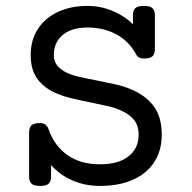

<svg xmlns="http://www.w3.org/2000/svg" viewBox="-20 -610 640 641"><path d="M497.1 -558.6V-446.3Q497.1 -429.2 488.8 -421.9Q480.5 -414.6 460.4 -414.6Q441.9 -414.6 435.1 -427.2Q411.6 -471.7 369.1 -494.9Q326.7 -518.1 272.5 -518.1Q218.8 -518.1 189.2 -493.2Q159.7 -468.3 159.7 -426.3Q159.7 -406.2 169.9 -392.6Q180.2 -378.9 199.2 -369.1Q216.3 -360.4 239.3 -354.7Q262.2 -349.1 300.8 -341.8Q342.8 -333.5 367.4 -327.9Q392.1 -322.3 416 -312.5Q464.8 -292.5 492.4 -256.6Q520 -220.7 520 -159.7Q520 -108.9 496.1 -70.6Q472.2 -32.2 425.5 -10.7Q378.9 10.7 313.5 10.7Q264.6 10.7 222.9 -7.1Q181.2 -24.9 150.4 -59.1V-21Q150.4 -3.9 142.1 3.4Q133.8 10.7 113.8 10.7Q93.8 10.7 85.4 3.4Q77.1 -3.9 77.1 -21V-167.5Q77.1 -184.6 85.4 -191.9Q93.8 -199.2 113.8 -199.2Q134.8 -199.2 142.1 -178.7Q162.1 -122.1 205.8 -91.8Q249.5 -61.5 313.5 -61.5Q376 -61.5 409.4 -88.4Q442.9 -115.2 442.9 -159.7Q442.9 -190.4 427.5 -209.7Q412.1 -229 382.8 -241.7Q364.3 -250 342.3 -255.1Q320.3 -260.3 282.2 -268.1Q242.2 -275.9 215.1 -282.7Q188 -289.6 165 -299.8Q126 -317.4 104.2 -347.4Q82.5 -377.4 82.5 -426.3Q82.5 -476.6 106.7 -513.7Q130.9 -550.8 174.1 -570.6Q217.3 -590.3 272.5 -590.3Q315.4 -590.3 355.5 -573.7Q395.5 -557.1 423.8 -528.8V-558.6Q423.8 -575.7 432.1 -583Q440.4 -590.3 460.4 -590.3Q480.5 -590.3 488.8 -583Q497.1 -575.7 497.1 -558.6Z"/></svg>

Font: Courier Prime
Style: Regular
Weight: 400
Designer: Alan Dague-Greene, Quote-Unquote Apps
Foundry: Quote-Unquote Apps
Version: Version 3.018